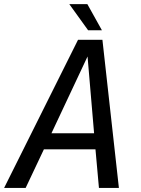

<svg xmlns="http://www.w3.org/2000/svg" viewBox="-72 -925 694 945"><path d="M269 -904.8H357.9L429.7 -775.9H361.8ZM312 -729H432.1L513.2 0H415L397.9 -189.9H144L54.2 0H-51.8ZM391.1 -269 358.9 -647 181.2 -269Z"/></svg>

Font: Hack
Style: Italic
Weight: 400
Italic angle: -11°
Monospace: yes
Designer: Christopher Simpkins
Foundry: Christopher Simpkins
Version: Version 2.019; ttfautohint (v1.4.1) -l 4 -r 80 -G 350 -x 0 -